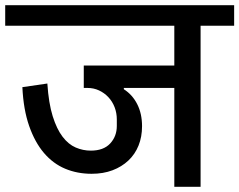

<svg xmlns="http://www.w3.org/2000/svg" viewBox="-40 -718 920 738"><path d="M312 -50Q257 -50 210.5 -69.5Q164 -89 129 -130Q94 -171 72 -234Q50 -297 46 -383L142 -397Q147 -321 162.5 -271.5Q178 -222 200.5 -192.5Q223 -163 251 -151Q279 -139 309 -139Q358 -139 383.5 -166.5Q409 -194 409 -234V-259Q409 -284 400.5 -306Q392 -328 376.5 -344.5Q361 -361 340.5 -370.5Q320 -380 296 -380H282V-466H630V-619H-20V-698H860V-619H731V0H630V-380H436V-375Q469 -354 487.5 -317.5Q506 -281 506 -233Q506 -192 492.5 -158.5Q479 -125 453.5 -101Q428 -77 392.5 -63.5Q357 -50 312 -50Z"/></svg>

Font: IBM Plex Sans Devanagari Medium
Style: Regular
Weight: 500
Designer: Mike Abbink, Paul van der Laan, Pieter van Rosmalen, Erin McLaughlin
Foundry: Bold Monday
Version: Version 1.1